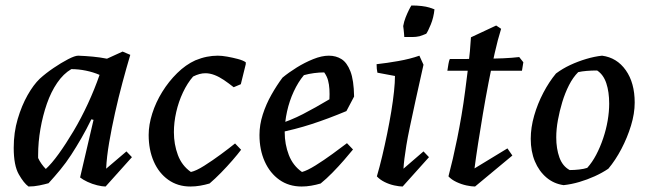

<svg xmlns="http://www.w3.org/2000/svg" viewBox="-20 -668 2366 700"><path d="M84 12Q67 0 48.5 -32.5Q30 -65 30 -129Q30 -185 44.5 -234Q59 -283 80.5 -321Q102 -359 125 -381Q147 -401 175 -420Q203 -439 228 -452Q253 -465 265 -465Q292 -464 318.5 -461.5Q345 -459 370 -454L427 -480L455 -468Q441 -421 426.5 -367Q412 -313 399.5 -257Q387 -201 378 -148.5Q369 -96 367 -53L441 -116L461 -95L365 12Q353 12 334.5 7.5Q316 3 299 -5Q282 -13 272 -21L321 -231L313 -233Q295 -196 276.5 -164Q258 -132 239.5 -103.5Q221 -75 200 -49.5Q179 -24 157 0Q143 4 123.5 8Q104 12 84 12ZM147 -52Q168 -71 194 -107Q220 -143 248 -190Q276 -237 300.5 -290Q325 -343 343 -395Q320 -405 293 -410.5Q266 -416 240 -416Q211 -399 188.5 -366Q166 -333 151 -290Q136 -247 127.5 -198.5Q119 -150 119 -102Q119 -99 119 -97Q119 -95 119 -92Q124 -81 131.5 -70.5Q139 -60 147 -52Z M674 12Q628 12 593.5 -12.5Q559 -37 540.5 -79.5Q522 -122 522 -176Q522 -213 535 -254Q548 -295 571.5 -333Q595 -371 626 -401.5Q657 -432 692 -448Q714 -457 734 -461Q754 -465 774 -465Q789 -465 808.5 -461.5Q828 -458 847 -453Q866 -448 876 -441V-434L858 -361L832 -350Q813 -365 796 -376.5Q779 -388 762 -394.5Q745 -401 729 -401Q718 -401 707 -398Q696 -395 684 -389Q663 -365 647 -331Q631 -297 622.5 -259.5Q614 -222 614 -186Q614 -142 628.5 -103Q643 -64 676 -41Q695 -45 725 -64Q755 -83 785.5 -105.5Q816 -128 837 -145L859 -122Q847 -106 827.5 -83.5Q808 -61 786 -38.5Q764 -16 744 1Q727 6 709.5 9Q692 12 674 12Z M1080 12Q1033 12 998.5 -12.5Q964 -37 945 -79.5Q926 -122 926 -176Q926 -213 938 -250.5Q950 -288 969.5 -322.5Q989 -357 1010 -385Q1033 -404 1062 -422Q1091 -440 1122 -452.5Q1153 -465 1179 -465Q1205 -465 1225 -452.5Q1245 -440 1257.5 -408Q1270 -376 1271 -316L1243 -263Q1176 -235 1116 -215.5Q1056 -196 990 -183L989 -213Q1040 -229 1084.5 -252Q1129 -275 1181 -306Q1182 -325 1181 -342.5Q1180 -360 1176 -375Q1172 -390 1162 -404Q1144 -404 1125 -401.5Q1106 -399 1088 -394Q1067 -369 1051 -334.5Q1035 -300 1026.5 -261.5Q1018 -223 1018 -186Q1018 -142 1033 -103Q1048 -64 1081 -41Q1100 -46 1130.5 -65Q1161 -84 1192.5 -107Q1224 -130 1245 -146L1267 -123Q1254 -107 1234.5 -84.5Q1215 -62 1192.5 -39Q1170 -16 1149 1Q1132 6 1114.5 9Q1097 12 1080 12Z M1420 -391 1356 -403Q1353 -416 1353 -434Q1390 -438 1432.5 -445.5Q1475 -453 1509 -465L1524 -432Q1507 -357 1495 -301.5Q1483 -246 1474.5 -206Q1466 -166 1461.5 -138Q1457 -110 1454.5 -90Q1452 -70 1451 -53L1524 -116L1544 -95L1448 12Q1436 12 1417.5 8Q1399 4 1382 -4.5Q1365 -13 1354 -25Q1364 -59 1373.5 -99Q1383 -139 1391.5 -180.5Q1400 -222 1406.5 -261.5Q1413 -301 1416.5 -334.5Q1420 -368 1420 -391ZM1454 -533Q1454 -538 1453 -546Q1452 -554 1451.5 -561Q1451 -568 1450 -573Q1453 -590 1459 -605Q1465 -620 1471 -632Q1477 -644 1480 -648Q1501 -648 1517.5 -646Q1534 -644 1545.5 -640.5Q1557 -637 1564 -634Q1561 -604 1550.5 -578.5Q1540 -553 1534 -545Q1530 -543 1524 -541Q1518 -539 1510 -536Q1497 -533 1483.5 -533Q1470 -533 1454 -533Z M1712 12Q1699 12 1680.5 8Q1662 4 1644 -4.5Q1626 -13 1615 -25Q1623 -55 1631 -89.5Q1639 -124 1647 -163.5Q1655 -203 1662.5 -247Q1670 -291 1676 -337.5Q1682 -384 1688 -432.5Q1694 -481 1697 -532L1789 -575L1807 -563Q1795 -525 1783.5 -474Q1772 -423 1761 -366Q1750 -309 1740.5 -252.5Q1731 -196 1723 -144.5Q1715 -93 1710 -54L1830 -127L1848 -101ZM1611 -410Q1613 -423 1615 -435Q1617 -447 1620 -453Q1647 -453 1679.5 -453Q1712 -453 1747 -453.5Q1782 -454 1815 -455.5Q1848 -457 1873 -460L1888 -441L1883 -410Z M2035 7Q1999 2 1972 -21Q1945 -44 1930 -80Q1915 -116 1915 -162Q1915 -203 1927.5 -246.5Q1940 -290 1961 -330Q1982 -370 2007 -400Q2031 -418 2059 -431Q2087 -444 2117 -453Q2147 -462 2175 -465Q2229 -458 2261.5 -412Q2294 -366 2294 -294Q2294 -254 2280.5 -210Q2267 -166 2245.5 -125Q2224 -84 2198 -53Q2176 -38 2148.5 -25.5Q2121 -13 2092 -4.5Q2063 4 2035 7ZM2057 -48Q2074 -48 2091.5 -50Q2109 -52 2121 -56Q2139 -76 2153.5 -103.5Q2168 -131 2179 -163.5Q2190 -196 2195.5 -228.5Q2201 -261 2201 -290Q2201 -333 2190.5 -364.5Q2180 -396 2157 -411Q2137 -411 2119 -409.5Q2101 -408 2088 -405Q2069 -386 2054.5 -357.5Q2040 -329 2030 -296Q2020 -263 2014 -230Q2008 -197 2008 -167Q2008 -126 2019.5 -94Q2031 -62 2057 -48Z"/></svg>

Font: Labrada Medium
Style: Italic
Weight: 500
Italic angle: -7°
Designer: Mercedes Jáuregui
Foundry: Omnibus-Type Team
Version: Version 1.000